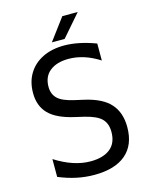

<svg xmlns="http://www.w3.org/2000/svg" viewBox="-133 -993 869 1093"><g transform="rotate(-15 301.0 -446.0)"><path d="M342.3 -906.2H433.1L321.3 -777.3H246.1ZM286.1 14.2Q232.4 14.2 181.2 3.2Q129.9 -7.8 77.1 -29.8V-134.8Q185.5 -65.9 284.7 -65.9Q359.4 -65.9 400.6 -98.9Q441.9 -131.8 441.9 -197.8Q441.9 -247.1 413.8 -275.4Q385.7 -303.7 314 -320.8L261.2 -333Q158.7 -356.4 113.3 -403.1Q67.9 -449.7 67.9 -525.9Q67.9 -591.8 97.7 -640.4Q127.4 -689 181.4 -715.6Q235.4 -742.2 308.1 -742.2Q391.6 -742.2 494.1 -704.1V-604Q403.8 -662.1 312.5 -662.1Q243.2 -662.1 202.6 -629.9Q162.1 -597.7 162.1 -537.6Q162.1 -494.1 189.5 -467.8Q216.8 -441.4 288.1 -425.8L339.8 -414.1Q443.4 -390.6 489.7 -338.4Q536.1 -286.1 536.1 -200.7Q536.1 -95.7 471.7 -40.8Q407.2 14.2 286.1 14.2Z"/></g></svg>

Font: Vazir Code Hack
Style: Code-Hack
Weight: 400
Foundry: DejaVu fonts team - Redesigned by Saber Rastikerdar
Version: Version 1.1.2